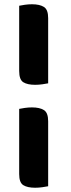

<svg xmlns="http://www.w3.org/2000/svg" viewBox="-20 -703 333 901"><path d="M206 -312Q196 -310 179 -307.5Q162 -305 145 -305Q109 -305 89.5 -317Q70 -329 70 -370V-676Q79 -678 96 -680.5Q113 -683 130 -683Q166 -683 186 -670.5Q206 -658 206 -618ZM206 171Q196 173 179 175.5Q162 178 145 178Q109 178 89.5 166Q70 154 70 114V-192Q79 -194 96 -196.5Q113 -199 130 -199Q166 -199 186 -186.5Q206 -174 206 -134Z"/></svg>

Font: Baloo Bhai 2
Style: Bold
Weight: 700
Designer: Supriya Tembe, Noopur Datye and Ek Type
Foundry: Ek Type
Version: Version 1.640;PS 1.000;hotconv 16.6.51;makeotf.lib2.5.65220;